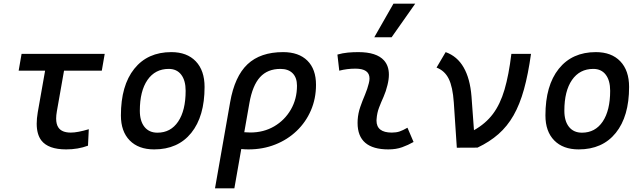

<svg xmlns="http://www.w3.org/2000/svg" viewBox="-20 -815 3556 1060"><path d="M345.2 9.8Q246.1 9.8 208 -40Q182.6 -73.7 182.6 -132.3Q182.6 -160.6 188.5 -195.3L229 -424.8H83L99.1 -517.6H558.1L542 -424.8H333.5L293.9 -200.2Q290 -178.2 290 -160.6Q290 -129.4 302.2 -111.3Q320.8 -83 371.1 -83Q408.2 -83 470.2 -101.6L465.8 -10.7Q411.1 9.8 345.2 9.8Z M831.1 9.8Q744.6 9.8 696 -39.8Q647.5 -89.4 647.5 -177.7Q647.5 -342.8 721.2 -435.1Q794.9 -527.3 925.8 -527.3Q1012.2 -527.3 1060.8 -476.6Q1109.4 -425.8 1109.4 -335Q1109.4 -172.4 1035.9 -81.3Q962.4 9.8 831.1 9.8ZM849.1 -82.5Q922.4 -82.5 963.6 -143.8Q1004.9 -205.1 1004.9 -314Q1004.9 -370.6 980.5 -402.6Q956.1 -434.6 911.6 -434.6Q836.4 -434.6 794.2 -373.5Q752 -312.5 752 -203.6Q752 -146.5 777.6 -114.5Q803.2 -82.5 849.1 -82.5Z M1543 -527.3Q1629.4 -527.3 1677 -480.2Q1724.6 -433.1 1724.6 -346.7Q1724.6 -270.5 1696.5 -205.6Q1668.5 -140.6 1617.9 -92.3Q1567.4 -43.9 1499.5 -17.1Q1431.6 9.8 1351.6 9.8Q1332.5 9.8 1312 7.8L1273.9 224.6H1167L1250.5 -250.5Q1275.4 -393.1 1346.4 -460.2Q1417.5 -527.3 1543 -527.3ZM1328.6 -85Q1344.7 -83.5 1362.3 -83.5Q1435.5 -83.5 1493.7 -117.4Q1551.8 -151.4 1585.7 -210Q1619.6 -268.6 1619.6 -341.8Q1619.6 -386.2 1595.7 -410.4Q1571.8 -434.6 1528.3 -434.6Q1457 -434.6 1415.5 -388.9Q1374 -343.3 1356.9 -246.1Z M2229.5 -109.9 2263.2 -31.2Q2233.4 -14.2 2200.2 -2.2Q2167 9.8 2124 9.8Q1954.1 9.8 1954.1 -136.2Q1954.1 -144.5 1954.6 -153.3Q1957 -189.9 1969 -224.6Q1981 -259.3 1995.1 -292Q2008.8 -324.7 2016.1 -355Q2020 -369.6 2020 -381.8Q2020 -436 1942.4 -436Q1896 -436 1853 -424.8L1842.8 -513.7Q1871.6 -522 1900.4 -524.7Q1929.2 -527.3 1958 -527.3Q2059.1 -527.3 2100.1 -481.4Q2127 -451.2 2127 -402.8Q2127 -376.5 2119.1 -345.2Q2110.8 -310.5 2097.7 -280.8Q2084 -250.5 2072.8 -221.2Q2061.5 -191.9 2059.1 -157.7Q2058.6 -153.3 2058.6 -149.4Q2058.6 -83 2143.1 -83Q2167.5 -83 2185.8 -89.1Q2204.1 -95.2 2229.5 -109.9ZM2046.4 -609.4 2152.3 -794.9H2272.5L2142.1 -609.4Z M2616.2 0 2502 0.5 2485.4 -249Q2479.5 -335.4 2457.3 -380.1Q2435.1 -424.8 2390.1 -441.9L2440.4 -527.3Q2504.4 -504.4 2539.8 -442.6Q2575.2 -380.9 2583 -283.2L2596.7 -96.2Q2661.1 -132.3 2701.4 -186Q2741.7 -239.7 2765.4 -320.3Q2789.1 -400.9 2803.2 -517.6H2911.6Q2896 -405.3 2872.8 -321.8Q2849.6 -238.3 2815.2 -178Q2780.8 -117.7 2731.9 -74.7Q2683.1 -31.7 2616.2 0Z M3174.8 9.8Q3088.4 9.8 3039.8 -39.8Q2991.2 -89.4 2991.2 -177.7Q2991.2 -342.8 3064.9 -435.1Q3138.7 -527.3 3269.5 -527.3Q3356 -527.3 3404.5 -476.6Q3453.1 -425.8 3453.1 -335Q3453.1 -172.4 3379.6 -81.3Q3306.2 9.8 3174.8 9.8ZM3192.9 -82.5Q3266.1 -82.5 3307.4 -143.8Q3348.6 -205.1 3348.6 -314Q3348.6 -370.6 3324.2 -402.6Q3299.8 -434.6 3255.4 -434.6Q3180.2 -434.6 3137.9 -373.5Q3095.7 -312.5 3095.7 -203.6Q3095.7 -146.5 3121.3 -114.5Q3147 -82.5 3192.9 -82.5Z"/></svg>

Font: CaskaydiaCove NFP
Style: Italic
Weight: 400
Italic angle: -10°
Designer: Aaron Bell
Foundry: Saja Typeworks
Version: Version 2111.001; VTT 6.35;Nerd Fonts 3.1.1